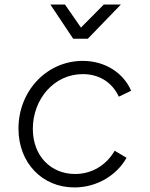

<svg xmlns="http://www.w3.org/2000/svg" viewBox="-20 -810 656 842"><path d="M306 12C407 12 493 -43 535 -118L483 -149C446 -86 384 -47 309 -47C204 -47 124 -125 124 -245C124 -374 216 -485 343 -485C417 -485 473 -447 501 -386L555 -412C523 -488 443 -543 343 -543C186 -543 61 -412 61 -246C61 -96 165 12 306 12ZM201 -790 301 -640H365L510 -790H435L335 -689L265 -790Z"/></svg>

Font: Mluvka Light
Style: Italic
Weight: 300
Italic angle: -8°
Designer: Modified by Jiří Krblich, Original typeface by Gumpita Rahayu
Foundry: Gumpita Rahayu & Jiří Krblich
Version: Version 2.000;Glyphs 3.1.1 (3134)